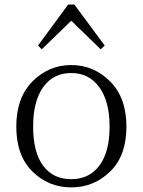

<svg xmlns="http://www.w3.org/2000/svg" viewBox="-20 -812 628 846"><path d="M293.9 -720.7 164.1 -594.7 147.5 -611.3 280.3 -792H307.6L441.4 -611.3L423.8 -594.7ZM293.9 -22.5Q373 -22.5 418 -82.5Q462.9 -142.6 462.9 -253.9Q462.9 -365.2 417.5 -427.7Q372.1 -490.2 293.9 -490.2Q214.8 -490.2 170.4 -428.2Q126 -366.2 126 -253.9Q126 -141.6 169.9 -82Q213.9 -22.5 293.9 -22.5ZM123.5 -453.6Q195.3 -525.4 293.9 -525.4Q392.6 -525.4 464.8 -453.6Q537.1 -381.8 537.1 -253.9Q537.1 -126 465.3 -56.2Q393.6 13.7 293.9 13.7Q194.3 13.7 123 -56.2Q51.8 -126 51.8 -253.9Q51.8 -381.8 123.5 -453.6Z"/></svg>

Font: GenYoMin TW TTF Light
Style: Regular
Weight: 300
Version: Version 1.300